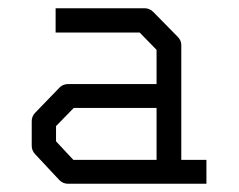

<svg xmlns="http://www.w3.org/2000/svg" viewBox="-20 -496 580 466"><path d="M360 -108V-234H159L116 -190V-153L158 -108ZM420 -108H481V-50H145Q133 -50 124 -59L66 -121Q57 -130 57 -142V-202Q57 -214 66 -223L125 -284Q133 -292 146 -292H360V-375L319 -417H115V-476H331Q343 -476 352 -467L411 -407Q420 -398 420 -387Z"/></svg>

Font: IBM 3270
Style: Regular
Weight: 400
Monospace: yes
Version: Version 2.3.1